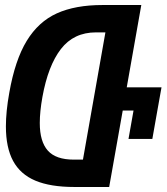

<svg xmlns="http://www.w3.org/2000/svg" viewBox="-20 -745 664 765"><path d="M3.5 -241.5Q3.5 -300.5 17 -375.5Q40 -506 86.5 -582.2Q133 -658.5 206.5 -691.8Q280 -725 388.5 -725H543L485 -397H623.5L607 -304.5L587 -191.5H492L512 -304.5H469L415 0H276Q181 0 121 -25.2Q61 -50.5 32.2 -103.8Q3.5 -157 3.5 -241.5ZM310.5 -109 400 -616H362.5Q274 -616 222.8 -549.8Q171.5 -483.5 149 -358.5Q138.5 -300 138.5 -255Q138.5 -181 170.5 -145Q202.5 -109 274 -109Z"/></svg>

Font: JuliaMono
Style: Bold Italic
Weight: 700
Italic angle: -9°
Monospace: yes
Designer: cormullion
Foundry: corm
Version: Version 0.057; ttfautohint (v1.8.4)